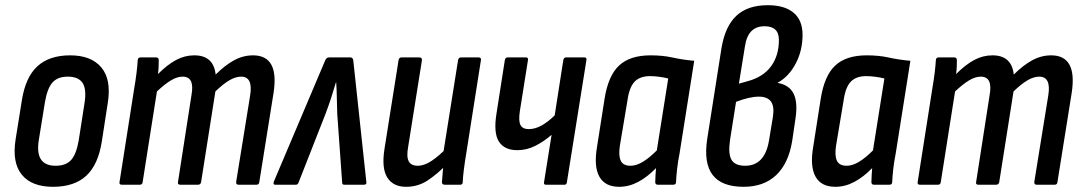

<svg xmlns="http://www.w3.org/2000/svg" viewBox="-20 -711 4169 739"><path d="M184 8Q102 8 64 -38.5Q26 -85 40 -174L64 -324Q78 -414 124 -456Q170 -498 250 -498Q331 -498 370 -451.5Q409 -405 395 -316L372 -167Q358 -77 312 -34.5Q266 8 184 8ZM194 -73Q234 -73 254 -95.5Q274 -118 283 -171L305 -312Q314 -367 298 -391.5Q282 -416 241 -416Q202 -416 182 -393.5Q162 -371 153 -318L130 -176Q121 -124 137 -98.5Q153 -73 194 -73Z M449 0Q438 0 440 -10L496 -367Q502 -402 505.5 -430.5Q509 -459 510 -479Q511 -490 520 -490H581Q591 -490 591 -479Q591 -467 590.5 -454Q590 -441 588 -426Q624 -462 657.5 -480Q691 -498 728 -498Q802 -498 810 -424Q846 -460 881 -479Q916 -498 954 -498Q1004 -498 1024 -462.5Q1044 -427 1033 -354L978 -10Q977 0 967 0H898Q888 0 889 -11L943 -345Q954 -416 908 -416Q887 -416 863 -402Q839 -388 809 -359L754 -10Q752 0 742 0H674Q663 0 665 -10L717 -345Q730 -416 683 -416Q662 -416 638.5 -402Q615 -388 584 -359L529 -10Q528 0 518 0Z M1039 0Q1030 0 1034 -12L1231 -477Q1236 -490 1246 -490H1329Q1339 -490 1340 -476L1390 -11Q1392 0 1381 0H1305Q1297 0 1297 -8L1278 -273Q1277 -302 1276.5 -333Q1276 -364 1274 -394H1273Q1264 -363 1254 -332.5Q1244 -302 1233 -273L1129 -8Q1126 0 1119 0Z M1543 8Q1493 8 1470.5 -28Q1448 -64 1460 -139L1514 -479Q1516 -490 1525 -490H1594Q1605 -490 1604 -479L1551 -146Q1544 -108 1553 -90.5Q1562 -73 1588 -73Q1613 -73 1641.5 -92Q1670 -111 1703 -145L1700 -79Q1663 -41 1626 -16.5Q1589 8 1543 8ZM1692 0Q1681 0 1681 -10Q1682 -29 1684.5 -53.5Q1687 -78 1689 -96L1686 -121L1743 -479Q1745 -490 1754 -490H1822Q1833 -490 1831 -479L1775 -123Q1769 -87 1765.5 -59.5Q1762 -32 1761 -10Q1761 0 1751 0Z M2081 0Q2072 0 2074 -10L2103 -192Q2073 -166 2040 -149.5Q2007 -133 1971 -133Q1921 -133 1900 -166.5Q1879 -200 1891 -274L1923 -479Q1925 -490 1933 -490H2005Q2014 -490 2012 -479L1981 -284Q1975 -245 1983.5 -229.5Q1992 -214 2015 -214Q2040 -214 2065.5 -228.5Q2091 -243 2115 -267L2148 -479Q2150 -490 2158 -490H2230Q2239 -490 2237 -479L2162 -10Q2161 0 2153 0Z M2363 8Q2309 8 2287 -31Q2265 -70 2278 -146L2307 -331Q2321 -420 2363 -459Q2405 -498 2484 -498Q2531 -498 2569 -489.5Q2607 -481 2652 -477L2596 -123Q2589 -87 2586 -59.5Q2583 -32 2582 -10Q2582 0 2571 0H2512Q2502 0 2502 -10Q2502 -23 2503 -36.5Q2504 -50 2505 -64Q2472 -30 2436.5 -11Q2401 8 2363 8ZM2407 -73Q2429 -73 2454 -88Q2479 -103 2508 -132L2552 -409Q2536 -413 2517 -415.5Q2498 -418 2482 -418Q2443 -418 2422.5 -396.5Q2402 -375 2395 -324L2366 -151Q2360 -113 2369 -93Q2378 -73 2407 -73Z M2842 8Q2758 8 2723 -37.5Q2688 -83 2702 -176L2757 -526Q2771 -610 2814.5 -650.5Q2858 -691 2935 -691Q3000 -691 3034.5 -662Q3069 -633 3069 -577Q3069 -517 3043 -467Q3017 -417 2974 -393L2973 -392Q3018 -384 3034.5 -350.5Q3051 -317 3042 -256L3029 -168Q3015 -82 2967.5 -37Q2920 8 2842 8ZM2848 -73Q2924 -73 2940 -171L2955 -262Q2961 -301 2947.5 -320Q2934 -339 2901 -339Q2883 -339 2861 -334Q2839 -329 2813 -319L2790 -173Q2782 -119 2795.5 -96Q2809 -73 2848 -73ZM2824 -389 2856 -398Q2917 -414 2947.5 -455.5Q2978 -497 2978 -557Q2978 -610 2923 -610Q2891 -610 2872 -591Q2853 -572 2847 -531Z M3195 8Q3141 8 3119 -31Q3097 -70 3110 -146L3139 -331Q3153 -420 3195 -459Q3237 -498 3316 -498Q3363 -498 3401 -489.5Q3439 -481 3484 -477L3428 -123Q3421 -87 3418 -59.5Q3415 -32 3414 -10Q3414 0 3403 0H3344Q3334 0 3334 -10Q3334 -23 3335 -36.5Q3336 -50 3337 -64Q3304 -30 3268.5 -11Q3233 8 3195 8ZM3239 -73Q3261 -73 3286 -88Q3311 -103 3340 -132L3384 -409Q3368 -413 3349 -415.5Q3330 -418 3314 -418Q3275 -418 3254.5 -396.5Q3234 -375 3227 -324L3198 -151Q3192 -113 3201 -93Q3210 -73 3239 -73Z M3521 0Q3510 0 3512 -10L3568 -367Q3574 -402 3577.5 -430.5Q3581 -459 3582 -479Q3583 -490 3592 -490H3653Q3663 -490 3663 -479Q3663 -467 3662.5 -454Q3662 -441 3660 -426Q3696 -462 3729.5 -480Q3763 -498 3800 -498Q3874 -498 3882 -424Q3918 -460 3953 -479Q3988 -498 4026 -498Q4076 -498 4096 -462.5Q4116 -427 4105 -354L4050 -10Q4049 0 4039 0H3970Q3960 0 3961 -11L4015 -345Q4026 -416 3980 -416Q3959 -416 3935 -402Q3911 -388 3881 -359L3826 -10Q3824 0 3814 0H3746Q3735 0 3737 -10L3789 -345Q3802 -416 3755 -416Q3734 -416 3710.5 -402Q3687 -388 3656 -359L3601 -10Q3600 0 3590 0Z"/></svg>

Font: Sofia Sans Condensed SemiBold
Style: Italic
Weight: 600
Italic angle: -9°
Version: Version 4.100